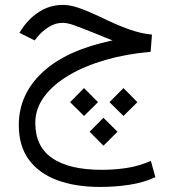

<svg xmlns="http://www.w3.org/2000/svg" viewBox="-20 -422 698 773"><path d="M420.9 -10.7 477.1 -67.4 533.2 -10.7 477.1 44.9ZM262.2 -10.7 318.4 -67.4 374.5 -10.7 318.4 44.9ZM340.8 108.4 396.5 52.2 453.1 108.4 396.5 164.6ZM433.1 -259.3Q414.6 -266.6 403.6 -271Q392.6 -275.4 366.7 -286.1Q316.9 -306.2 284.7 -318.1Q252.4 -330.1 232.9 -330.1Q203.1 -330.1 177 -313.7Q150.9 -297.4 131.8 -274.9L119.6 -259.3L58.1 -290L68.4 -305.7Q98.1 -350.1 140.6 -376.2Q183.1 -402.3 233.4 -402.3Q262.7 -402.3 298.8 -389.6Q335 -377 378.4 -356.4Q451.2 -320.8 500.7 -303.5Q550.3 -286.1 591.8 -282.7L586.4 -213.4Q489.7 -205.1 405.5 -180.9Q321.3 -156.7 257.6 -119.1Q193.8 -81.5 158 -33Q122.1 15.6 122.1 73.2Q122.1 168 190.4 214.8Q258.8 261.7 389.6 261.7Q440.9 261.7 490.5 254.2Q540 246.6 587.4 225.6L605.5 291.5Q558.1 313 502 321.8Q445.8 330.6 382.8 330.6Q284.7 330.6 211.2 303.7Q137.7 276.9 96.7 221.7Q55.7 166.5 55.7 81.1Q55.7 -42 151.6 -131.3Q247.6 -220.7 433.1 -259.3Z"/></svg>

Font: Vazir Light WOL-UI
Style: Light-WOL-UI
Weight: 300
Designer: Saber Rastikerdar
Foundry: Saber Rastikerdar
Version: Version 30.1.0